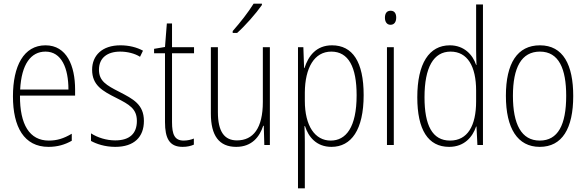

<svg xmlns="http://www.w3.org/2000/svg" viewBox="-20 -850 3168 1038"><path d="M226 -605C108 -605 50 -493 50 -329C50 -164 110 -56 242 -56C291 -56 331 -68 368 -89V-127C324 -101 288 -90 244 -90C140 -90 87 -176 88 -333H386V-366C386 -494 341 -605 226 -605ZM226 -571C313 -571 350 -481 350 -366H89C96 -503 147 -571 226 -571Z M758 -196C758 -286 699 -315 626 -353C555 -389 515 -412 515 -473C515 -537 560 -571 630 -571C668 -571 709 -561 737 -543L753 -576C720 -594 678 -605 631 -605C532 -605 478 -550 478 -473C478 -389 534 -358 610 -320C679 -285 720 -262 720 -196C720 -130 683 -91 603 -91C555 -91 508 -106 472 -129V-88C501 -72 547 -56 603 -56C706 -56 758 -110 758 -196Z M973 -90C924 -90 910 -123 910 -190V-562H1029V-595H910V-723H882L872 -596L813 -586V-562H872V-190C872 -102 896 -56 967 -56C993 -56 1012 -61 1028 -68V-101C1014 -95 994 -90 973 -90Z M1396 -823V-830H1351C1321 -782 1281 -731 1238 -682V-672H1262C1305 -710 1364 -777 1396 -823ZM1439 -595H1401V-299C1401 -157 1349 -91 1261 -91C1194 -91 1158 -137 1158 -244V-595H1120V-236C1120 -117 1164 -56 1257 -56C1343 -56 1384 -112 1403 -170H1406L1409 -66H1439Z M1775 -605C1689 -605 1647 -547 1626 -482H1624L1620 -595H1591V168H1628V-82C1628 -114 1627 -145 1626 -168H1629C1647 -111 1690 -56 1772 -56C1879 -56 1946 -148 1946 -336C1946 -516 1886 -605 1775 -605ZM1771 -571C1864 -571 1908 -488 1908 -335C1908 -161 1850 -90 1768 -90C1683 -90 1628 -169 1628 -305V-350C1629 -483 1679 -571 1771 -571Z M2092 -792C2069 -792 2061 -775 2061 -754C2061 -733 2071 -716 2091 -716C2112 -716 2122 -732 2122 -755C2122 -775 2114 -792 2092 -792ZM2109 -595H2072V-66H2109Z M2408 -56C2491 -56 2535 -110 2554 -166H2556L2561 -66H2591V-826H2554V-583C2554 -557 2555 -529 2556 -499H2554C2536 -554 2489 -605 2412 -605C2300 -605 2236 -507 2236 -324C2236 -149 2294 -56 2408 -56ZM2413 -90C2317 -90 2275 -173 2275 -324C2275 -486 2324 -571 2416 -571C2507 -571 2554 -492 2554 -360V-302C2554 -170 2508 -90 2413 -90Z M3079 -331C3079 -499 3025 -605 2899 -605C2777 -605 2715 -508 2715 -332C2715 -156 2778 -56 2898 -56C3019 -56 3079 -155 3079 -331ZM2753 -332C2753 -485 2799 -571 2899 -571C3002 -571 3041 -477 3041 -332C3041 -174 2996 -90 2898 -90C2799 -90 2753 -178 2753 -332Z"/></svg>

Font: Noto Sans Malayalam UI Condensed ExtraLight
Style: Regular
Weight: 200
Width: 3
Designer: Jelle Bosma - Monotype Design Team
Foundry: Monotype Imaging Inc.
Version: Version 2.104